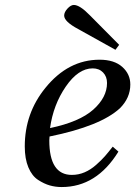

<svg xmlns="http://www.w3.org/2000/svg" viewBox="-20 -743 546 775"><path d="M239 -680Q239 -694 252.5 -708.5Q266 -723 278 -723Q302 -723 342 -682L461 -562L446 -542L295 -626Q239 -656 239 -680ZM80 -152Q80 -286 163 -388Q255 -502 382 -502Q441 -502 473.5 -473Q506 -444 506 -402Q506 -348 464 -306Q386 -234 180 -192Q179 -185 179 -176Q179 -37 270 -37Q297 -37 321.5 -47.5Q346 -58 368 -77.5Q390 -97 403.5 -112.5Q417 -128 435 -151L458 -131Q370 12 229 12Q204 12 181 5.5Q158 -1 133.5 -17Q109 -33 94.5 -67.5Q80 -102 80 -152ZM182 -226Q301 -251 356.5 -300.5Q412 -350 412 -408Q412 -434 396 -450.5Q380 -467 354 -467Q296 -467 245.5 -393.5Q195 -320 182 -226Z"/></svg>

Font: Lingua Franca
Style: Italic
Weight: 400
Italic angle: -13°
Version: Version 1.19